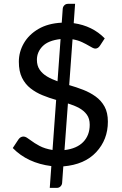

<svg xmlns="http://www.w3.org/2000/svg" viewBox="-20 -840 620 978"><path d="M269.5 117H233.5L241.5 6Q119.5 -9.5 45 -86L74.5 -130.5Q84.5 -144.5 100 -144.5Q107.5 -144.5 116.2 -139.2Q125 -134 136 -125.5Q154 -111.5 181 -97Q208 -82.5 247.5 -76L266 -331Q230.5 -341 196.8 -354.8Q163 -368.5 135.8 -389.8Q108.5 -411 92.2 -443.8Q76 -476.5 76 -525.5Q76 -575.5 101.5 -619.8Q127 -664 175.8 -692.5Q224.5 -721 294.5 -724.5L299.5 -794.5Q300 -805 307.5 -812.8Q315 -820.5 326.5 -820.5H362.5L355.5 -722Q451 -708.5 513.5 -644.5L490 -608.5Q480 -592.5 465.5 -592.5Q460 -592.5 452.2 -596.2Q444.5 -600 434.5 -606Q419.5 -615 398.5 -625Q377.5 -635 349.5 -640L332.5 -406.5Q369 -396 403.8 -382.5Q438.5 -369 467 -348.5Q495.5 -328 512.5 -297.2Q529.5 -266.5 529.5 -220Q529.5 -129 470.2 -65.2Q411 -1.5 302.5 7.5L296.5 91Q296 101.5 288.5 109.2Q281 117 269.5 117ZM308.5 -75.5Q371.5 -83 404.2 -117Q437 -151 437 -204.5Q437 -236 422.2 -256.2Q407.5 -276.5 382.5 -290Q357.5 -303.5 326 -313ZM273 -426 288.5 -641Q226 -634 197 -604.5Q168 -575 168 -535.5Q168 -505.5 182 -485Q196 -464.5 219.5 -450.5Q243 -436.5 273 -426Z"/></svg>

Font: Verano Sans Medium
Style: Regular
Weight: 500
Designer: Lukasz Dziedzic with Adam Twardoch and Botio Nikoltchev
Foundry: tyPoland Lukasz Dziedzic
Version: Version 3.001;December 28, 2019;FontCreator 12.0.0.2547 64-b